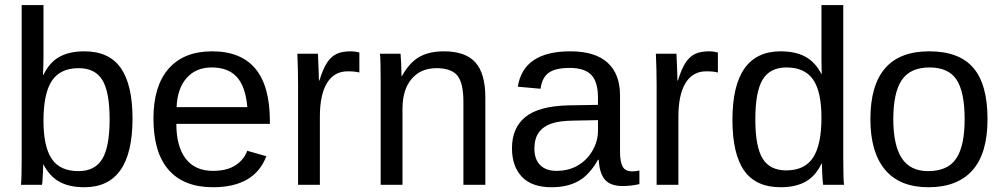

<svg xmlns="http://www.w3.org/2000/svg" viewBox="-20 -745 4043 774"><path d="M514.2 -266.6Q514.2 9.8 319.8 9.8Q259.8 9.8 220 -12Q180.2 -33.7 155.3 -82H154.3Q154.3 -72.3 153.3 -53.7Q152.3 -35.2 151.4 -19.3Q150.4 -3.4 149.4 0H64.5Q67.4 -26.4 67.4 -108.9V-724.6H155.3V-518.1Q155.3 -502.4 154.8 -483.6Q154.3 -464.8 153.3 -443.4H155.3Q179.7 -494.1 220 -516.1Q260.3 -538.1 319.8 -538.1Q419.9 -538.1 467 -470.7Q514.2 -403.3 514.2 -266.6ZM421.9 -263.7Q421.9 -374.5 392.6 -422.4Q363.3 -470.2 297.4 -470.2Q223.1 -470.2 189.2 -419.4Q155.3 -368.7 155.3 -258.3Q155.3 -154.3 188.5 -104.7Q221.7 -55.2 296.4 -55.2Q362.8 -55.2 392.3 -104.2Q421.9 -153.3 421.9 -263.7Z M690.9 -245.6Q690.9 -154.8 728.5 -105.5Q766.1 -56.2 838.4 -56.2Q895.5 -56.2 929.9 -79.1Q964.4 -102.1 976.6 -137.2L1053.7 -115.2Q1006.3 9.8 838.4 9.8Q721.2 9.8 659.9 -60.1Q598.6 -129.9 598.6 -267.6Q598.6 -398.4 659.9 -468.3Q721.2 -538.1 835 -538.1Q1067.9 -538.1 1067.9 -257.3V-245.6ZM977.1 -313Q969.7 -396.5 934.6 -434.8Q899.4 -473.1 833.5 -473.1Q769.5 -473.1 732.2 -430.4Q694.8 -387.7 691.9 -313Z M1269.5 -275.4V0H1181.6V-405.3Q1181.6 -460.9 1178.7 -528.3H1261.7Q1263.7 -483.4 1264.6 -456.5Q1265.6 -429.7 1265.6 -420.4H1267.6Q1282.2 -468.3 1299.8 -494.6Q1316.9 -519 1338.9 -528.6Q1360.8 -538.1 1393.1 -538.1Q1411.1 -538.1 1428.7 -533.2V-452.6Q1412.1 -457.5 1381.8 -457.5Q1327.1 -457.5 1298.3 -410.4Q1269.5 -363.3 1269.5 -275.4Z M1602.5 -306.2V0H1514.6V-415.5Q1514.6 -507.8 1511.7 -528.3H1594.7Q1596.2 -514.2 1597.2 -490Q1598.1 -465.8 1598.6 -438H1600.1Q1630.4 -492.7 1670.2 -515.4Q1710 -538.1 1769 -538.1Q1856 -538.1 1896.2 -493.7Q1936.5 -449.2 1936.5 -352.1V0H1848.1V-335Q1848.1 -410.6 1823.7 -440.4Q1799.3 -470.2 1739.3 -470.2Q1675.8 -470.2 1639.2 -426.8Q1602.5 -383.3 1602.5 -306.2Z M2203.6 9.8Q2124 9.8 2084 -32.2Q2043.9 -74.2 2043.9 -147.5Q2043.9 -229.5 2097.9 -273.4Q2151.9 -317.4 2272 -320.3L2390.6 -322.3V-351.1Q2390.6 -415.5 2363.3 -443.4Q2335.9 -471.2 2277.3 -471.2Q2218.3 -471.2 2191.4 -451.2Q2164.6 -431.2 2159.2 -387.2L2067.4 -395.5Q2089.8 -538.1 2279.3 -538.1Q2378.9 -538.1 2429.2 -492.4Q2479.5 -446.8 2479.5 -360.4V-132.8Q2479.5 -93.8 2489.7 -74Q2500 -54.2 2528.8 -54.2Q2542.5 -54.2 2557.6 -57.6V-2.9Q2525.9 4.9 2489.7 4.9Q2440.9 4.9 2418.7 -20.8Q2396.5 -46.4 2393.6 -101.1H2390.6Q2356.9 -40.5 2312.3 -15.4Q2267.6 9.8 2203.6 9.8ZM2390.6 -260.7 2294.4 -258.8Q2232.9 -258.3 2200.7 -246.1Q2168.5 -234.4 2151.4 -210Q2134.3 -185.5 2134.3 -146Q2134.3 -103 2157.5 -79.6Q2180.7 -56.2 2223.6 -56.2Q2272.5 -56.2 2309.6 -78.1Q2347.2 -100.1 2368.9 -138.4Q2390.6 -176.8 2390.6 -217.3Z M2714.8 -275.4V0H2627V-405.3Q2627 -460.9 2624 -528.3H2707Q2709 -483.4 2710 -456.5Q2710.9 -429.7 2710.9 -420.4H2712.9Q2727.5 -468.3 2745.1 -494.6Q2762.2 -519 2784.2 -528.6Q2806.2 -538.1 2838.4 -538.1Q2856.4 -538.1 2874 -533.2V-452.6Q2857.4 -457.5 2827.1 -457.5Q2772.5 -457.5 2743.7 -410.4Q2714.8 -363.3 2714.8 -275.4Z M3298.3 0Q3297.4 -5.4 3296.1 -20.3Q3294.9 -35.2 3294.2 -53.2Q3293.5 -71.3 3293.5 -85H3291.5Q3267.1 -34.2 3226.8 -12.2Q3186.5 9.8 3127 9.8Q3026.9 9.8 2979.7 -57.6Q2932.6 -125 2932.6 -261.7Q2932.6 -538.1 3127 -538.1Q3187 -538.1 3227.1 -516.1Q3267.1 -494.1 3291.5 -446.3H3292.5L3291.5 -505.4V-724.6H3379.4V-108.9Q3379.4 -26.4 3382.3 0ZM3024.9 -264.6Q3024.9 -153.8 3054.2 -106Q3083.5 -58.1 3149.4 -58.1Q3224.1 -58.1 3257.8 -109.9Q3291.5 -161.6 3291.5 -270.5Q3291.5 -375.5 3257.8 -424.3Q3224.1 -473.1 3150.4 -473.1Q3084 -473.1 3054.4 -424.1Q3024.9 -375 3024.9 -264.6Z M3960.9 -264.6Q3960.9 -126 3899.9 -58.1Q3838.9 9.8 3722.7 9.8Q3606.9 9.8 3547.9 -60.8Q3488.8 -131.3 3488.8 -264.6Q3488.8 -538.1 3725.6 -538.1Q3846.7 -538.1 3903.8 -471.4Q3960.9 -404.8 3960.9 -264.6ZM3868.7 -264.6Q3868.7 -374 3836.2 -423.6Q3803.7 -473.1 3727.1 -473.1Q3649.9 -473.1 3615.5 -422.6Q3581.1 -372.1 3581.1 -264.6Q3581.1 -160.2 3615 -107.7Q3648.9 -55.2 3721.7 -55.2Q3800.8 -55.2 3834.7 -106Q3868.7 -156.7 3868.7 -264.6Z"/></svg>

Font: Arimo Nerd Font
Style: Regular
Weight: 400
Designer: Steve Matteson
Foundry: Monotype Imaging Inc.
Version: Version 1.33;Nerd Fonts 3.2.1